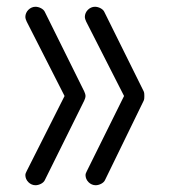

<svg xmlns="http://www.w3.org/2000/svg" viewBox="-20 -576 502 568"><path d="M113 -540C109 -550 95 -556 85 -556C69 -556 55 -542 55 -526C55 -522 57 -516 59 -512L171 -292L59 -70C57 -66 55 -62 55 -58C55 -42 69 -28 85 -28C95 -28 109 -34 113 -44L229 -278C231 -282 233 -288 233 -292C233 -296 231 -302 229 -306ZM289 -540C285 -550 271 -556 261 -556C245 -556 231 -542 231 -526C231 -522 233 -516 235 -512L347 -292L237 -70C235 -66 233 -62 233 -58C233 -42 247 -28 263 -28C273 -28 287 -34 291 -44L405 -278C407 -282 407 -288 407 -292C407 -296 407 -302 405 -306Z"/></svg>

Font: bauhaus_2017
Style: _regular
Weight: 400
Version: Version 1.0